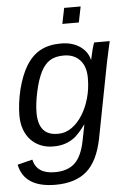

<svg xmlns="http://www.w3.org/2000/svg" viewBox="-61 -769 679 1021"><g transform="rotate(-5 278.0 -258.5)"><path d="M194 208Q27 208 2 84L82 64Q99 141 196 141Q265 141 303 105Q341 69 357 -13L374 -98H373Q357 -76 343.5 -61Q330 -46 319 -36Q296 -17 267 -6.5Q238 4 200 4Q162 4 131.5 -9Q101 -22 79.5 -45Q58 -68 46 -101Q34 -134 34 -175Q34 -240 52 -315Q72 -392 102 -440Q134 -491 179 -514.5Q224 -538 287 -538Q347 -538 387.5 -510.5Q428 -483 439 -438H440L452 -490Q461 -523 464 -528H547L538 -488L523 -419L445 -15Q421 103 360.5 155.5Q300 208 194 208ZM126 -182Q126 -61 228 -61H233Q271 -61 304 -84.5Q337 -108 361.5 -147Q386 -186 400 -236Q414 -286 414 -339V-344Q414 -405 382.5 -439Q351 -473 296 -473Q251 -473 222.5 -455Q194 -437 174 -398Q164 -378 155.5 -352.5Q147 -327 140 -295Q133 -263 129.5 -235Q126 -207 126 -182ZM304 -641 321 -725H409L392 -641Z"/></g></svg>

Font: Libra Sans Modern
Style: Italic
Weight: 400
Italic angle: -12°
Foundry: Stefan Peev, Context Ltd
Version: Version 1.000